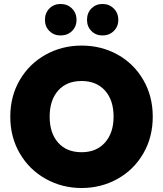

<svg xmlns="http://www.w3.org/2000/svg" viewBox="-20 -947 827 974"><path d="M32.2 -355Q32.2 -459 80.6 -541.5Q128.9 -624 211.9 -669.9Q294.9 -715.8 394 -715.8Q494.1 -715.8 576.7 -669.9Q659.2 -624 707 -541.5Q754.9 -459 754.9 -355Q754.9 -251 707 -168.5Q659.2 -85.9 576.2 -39.6Q493.2 6.8 394 6.8Q294.9 6.8 211.9 -39.6Q128.9 -85.9 80.6 -168.5Q32.2 -251 32.2 -355ZM208 -846.2Q208 -881.3 230.7 -904.1Q253.4 -926.8 287.1 -926.8Q322.3 -926.8 345.2 -903.8Q368.2 -880.9 368.2 -846.2Q368.2 -812 345.2 -789.6Q322.3 -767.1 287.1 -767.1Q253.4 -767.1 230.7 -789.6Q208 -812 208 -846.2ZM231.9 -355Q231.9 -272 274.9 -223.4Q317.9 -174.8 394 -174.8Q469.2 -174.8 512.7 -223.9Q556.2 -272.9 556.2 -355Q556.2 -439 512.7 -487.5Q469.2 -536.1 394 -536.1Q317.9 -536.1 274.9 -487.5Q231.9 -439 231.9 -355ZM421.4 -846.2Q421.4 -881.3 443.8 -904.1Q466.3 -926.8 500 -926.8Q534.2 -926.8 557.1 -903.8Q580.1 -880.9 580.1 -846.2Q580.1 -812 557.1 -789.6Q534.2 -767.1 500 -767.1Q466.3 -767.1 443.8 -789.6Q421.4 -812 421.4 -846.2Z"/></svg>

Font: Poppins ExtraBold
Style: Regular
Weight: 800
Designer: Ninad Kale (Devanagari), Jonny Pinhorn (Latin)
Foundry: Indian Type Foundry
Version: 4.004